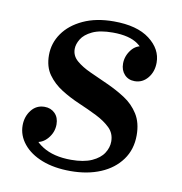

<svg xmlns="http://www.w3.org/2000/svg" viewBox="-62 -533 569 601"><g transform="rotate(10 222.5 -232.5)"><path d="M200 10Q148 10 109.5 -5Q71 -20 49.5 -46.5Q28 -73 28 -105Q28 -133 44 -153.5Q60 -174 86 -174Q106 -174 119 -161Q132 -148 132 -126Q132 -101 115 -81Q98 -61 74 -61Q56 -61 48.5 -72.5Q41 -84 41 -98H69Q69 -70 104.5 -47.5Q140 -25 196 -25Q236 -25 261.5 -36.5Q287 -48 298.5 -66Q310 -84 310 -103Q310 -129 292.5 -146Q275 -163 248 -176.5Q221 -190 190.5 -203Q160 -216 133 -233Q106 -250 88.5 -274.5Q71 -299 71 -336Q71 -374 93 -405.5Q115 -437 156 -456Q197 -475 253 -475Q327 -475 367 -444.5Q407 -414 407 -371Q407 -342 390.5 -322Q374 -302 349 -302Q329 -302 316.5 -315.5Q304 -329 304 -350Q304 -374 319.5 -394Q335 -414 360 -414Q379 -414 385.5 -402Q392 -390 392 -375H364Q364 -400 336.5 -420Q309 -440 256 -440Q215 -440 191 -428.5Q167 -417 157 -400.5Q147 -384 147 -369Q147 -347 164.5 -332Q182 -317 208.5 -305Q235 -293 266 -279Q297 -265 324 -247.5Q351 -230 368 -203Q385 -176 385 -136Q385 -91 361 -58Q337 -25 295.5 -7.5Q254 10 200 10Z"/></g></svg>

Font: Brygada 1918 Medium
Style: Italic
Weight: 500
Italic angle: -8°
Designer: Mateusz Machalski | Borys Kosmynka | Przemek Hoffer
Foundry: NIEPODLEGLA 2018
Version: Version 3.006